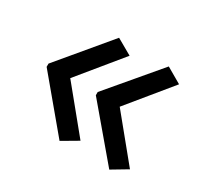

<svg xmlns="http://www.w3.org/2000/svg" viewBox="-97 -598 703 669"><g transform="rotate(30 254.5 -263.5)"><path d="M40 -270 208 -471 271 -435 131 -264 271 -93 208 -56 40 -257ZM238 -270 408 -471 470 -435 330 -264 470 -93 408 -56 238 -257Z"/></g></svg>

Font: Noto Sans Imperial Aramaic
Style: Regular
Weight: 400
Designer: Monotype Design Team
Foundry: Monotype Imaging Inc.
Version: Version 2.001; ttfautohint (v1.8.4.7-5d5b)